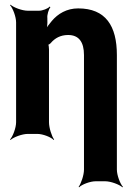

<svg xmlns="http://www.w3.org/2000/svg" viewBox="-20 -574 573 823"><path d="M272 -424C318 -424 340 -394 340 -338V153C340 177 327 214 317 227L319 229C330 217 366 203 390 203H431C455 203 492 217 505 229L507 227C495 214 481 177 481 153V-338C481 -463 433 -538 315 -538C266 -538 228 -515 202 -484C193 -473 179 -456 174 -445L178 -443C182 -454 184 -474 183 -489V-496C181 -510 189 -535 196 -543L193 -546C186 -537 162 -528 147 -528H99C75 -528 38 -542 25 -554L23 -552C35 -539 49 -502 49 -478V-50C49 -26 35 11 23 24L25 26C38 14 75 0 99 0H140C164 0 199 14 210 26L212 24C202 11 190 -26 190 -50V-362C190 -366 189 -383 186 -385L184 -382C186 -380 196 -387 198 -390C215 -410 239 -424 272 -424Z"/></svg>

Font: Asimov
Style: EdgeNar
Weight: 500
Designer: Google
Version: Version 2.000980: 2014